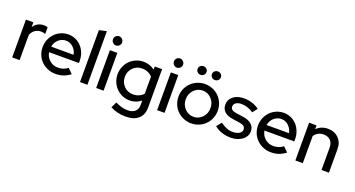

<svg xmlns="http://www.w3.org/2000/svg" viewBox="-54 -1471 4489 2430"><g transform="rotate(20 2190.5 -255.5)"><path d="M59 0V-509H159V-444Q182 -481 218 -500.5Q254 -520 299 -520Q315 -520 327 -518Q339 -516 350 -512V-422Q336 -427 321 -430Q306 -433 291 -433Q247 -433 212.5 -409.5Q178 -386 159 -340V0Z M840 -58Q796 -24 748 -7.5Q700 9 643 9Q587 9 538 -11.5Q489 -32 453 -67Q417 -102 396.5 -150.5Q376 -199 376 -255Q376 -310 396 -358Q416 -406 450 -441Q484 -476 531 -496.5Q578 -517 631 -517Q683 -517 728.5 -496.5Q774 -476 806.5 -440.5Q839 -405 858 -356Q877 -307 877 -251V-222H475Q485 -159 533 -117.5Q581 -76 647 -76Q684 -76 718 -88Q752 -100 776 -121ZM629 -433Q572 -433 529.5 -395Q487 -357 476 -297H778Q767 -355 725.5 -394Q684 -433 629 -433Z M1072 -722V0H972V-700Z M1240 -591Q1215 -591 1197 -609.5Q1179 -628 1179 -653Q1179 -678 1197 -696.5Q1215 -715 1240 -715Q1265 -715 1283.5 -696.5Q1302 -678 1302 -653Q1302 -628 1283.5 -609.5Q1265 -591 1240 -591ZM1290 -509V0H1190V-509Z M1641 4Q1588 4 1541 -16.5Q1494 -37 1459.5 -72Q1425 -107 1405 -155Q1385 -203 1385 -257Q1385 -311 1405 -359Q1425 -407 1459.5 -442Q1494 -477 1541.5 -497.5Q1589 -518 1643 -518Q1684 -518 1722.5 -505Q1761 -492 1794 -467V-509H1893V7Q1893 106 1832.5 159.5Q1772 213 1660 213Q1605 213 1551.5 200Q1498 187 1455 163L1494 85Q1537 107 1577 118Q1617 129 1657 129Q1723 129 1758 98Q1793 67 1793 7V-50Q1761 -24 1722 -10Q1683 4 1641 4ZM1483 -257Q1483 -184 1532 -133.5Q1581 -83 1653 -83Q1696 -83 1732 -98.5Q1768 -114 1793 -142V-372Q1769 -400 1732.5 -415.5Q1696 -431 1653 -431Q1581 -431 1532 -380.5Q1483 -330 1483 -257Z M2061 -591Q2036 -591 2018 -609.5Q2000 -628 2000 -653Q2000 -678 2018 -696.5Q2036 -715 2061 -715Q2086 -715 2104.5 -696.5Q2123 -678 2123 -653Q2123 -628 2104.5 -609.5Q2086 -591 2061 -591ZM2111 -509V0H2011V-509Z M2206 0ZM2206 -255Q2206 -310 2226.5 -358.5Q2247 -407 2283 -442.5Q2319 -478 2367.5 -498.5Q2416 -519 2471 -519Q2526 -519 2574.5 -498.5Q2623 -478 2658.5 -442.5Q2694 -407 2714.5 -358.5Q2735 -310 2735 -255Q2735 -199 2714.5 -150.5Q2694 -102 2658.5 -66.5Q2623 -31 2574.5 -10.5Q2526 10 2471 10Q2416 10 2367.5 -10.5Q2319 -31 2283 -66.5Q2247 -102 2226.5 -150.5Q2206 -199 2206 -255ZM2471 -78Q2540 -78 2588.5 -129.5Q2637 -181 2637 -255Q2637 -329 2588.5 -380Q2540 -431 2471 -431Q2402 -431 2353 -380Q2304 -329 2304 -255Q2304 -181 2352.5 -129.5Q2401 -78 2471 -78ZM2374 -608Q2349 -608 2331.5 -624.5Q2314 -641 2314 -666Q2314 -691 2331.5 -707.5Q2349 -724 2374 -724Q2399 -724 2416.5 -707.5Q2434 -691 2434 -666Q2434 -641 2416.5 -624.5Q2399 -608 2374 -608ZM2567 -608Q2542 -608 2524.5 -624.5Q2507 -641 2507 -666Q2507 -691 2524.5 -707.5Q2542 -724 2567 -724Q2593 -724 2610 -707.5Q2627 -691 2627 -666Q2627 -641 2609.5 -624.5Q2592 -608 2567 -608Z M2782 -66 2836 -132Q2876 -101 2917.5 -84.5Q2959 -68 3002 -68Q3056 -68 3090 -89Q3124 -110 3124 -144Q3124 -171 3104 -187Q3084 -203 3042 -209L2950 -222Q2875 -233 2836.5 -268.5Q2798 -304 2798 -363Q2798 -432 2853 -474.5Q2908 -517 2997 -517Q3053 -517 3103.5 -501Q3154 -485 3202 -452L3151 -386Q3109 -414 3069.5 -426.5Q3030 -439 2990 -439Q2944 -439 2916 -420Q2888 -401 2888 -370Q2888 -342 2907.5 -327.5Q2927 -313 2972 -306L3064 -293Q3139 -282 3178.5 -246Q3218 -210 3218 -151Q3218 -117 3201.5 -87.5Q3185 -58 3156.5 -37Q3128 -16 3089 -3.5Q3050 9 3005 9Q2939 9 2881.5 -10Q2824 -29 2782 -66Z M3741 -58Q3697 -24 3649 -7.5Q3601 9 3544 9Q3488 9 3439 -11.5Q3390 -32 3354 -67Q3318 -102 3297.5 -150.5Q3277 -199 3277 -255Q3277 -310 3297 -358Q3317 -406 3351 -441Q3385 -476 3432 -496.5Q3479 -517 3532 -517Q3584 -517 3629.5 -496.5Q3675 -476 3707.5 -440.5Q3740 -405 3759 -356Q3778 -307 3778 -251V-222H3376Q3386 -159 3434 -117.5Q3482 -76 3548 -76Q3585 -76 3619 -88Q3653 -100 3677 -121ZM3530 -433Q3473 -433 3430.5 -395Q3388 -357 3377 -297H3679Q3668 -355 3626.5 -394Q3585 -433 3530 -433Z M3873 0V-509H3973V-458Q4003 -488 4041.5 -503.5Q4080 -519 4126 -519Q4213 -519 4269 -463.5Q4325 -408 4325 -320V0H4225V-303Q4225 -363 4190.5 -397.5Q4156 -432 4099 -432Q4059 -432 4026.5 -415Q3994 -398 3973 -366V0Z"/></g></svg>

Font: Red Hat Display Medium
Style: Regular
Weight: 500
Designer: Pentagram / MCKL
Foundry: Pentagram / MCKL
Version: Version 1.005; Red Hat Display Medium